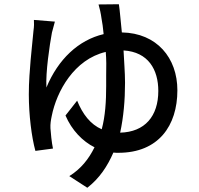

<svg xmlns="http://www.w3.org/2000/svg" viewBox="-20 -818 940 906"><path d="M515 -98C523 -97 531 -97 539 -97C728 -97 817 -225 817 -392C817 -545 720 -662 555 -665C549 -720 546 -766 541 -798L445 -797C450 -781 456 -754 459 -731C463 -712 466 -687 469 -657C350 -629 254 -538 199 -405C195 -478 214 -604 225 -664C229 -680 234 -699 239 -716L140 -724C141 -710 141 -693 138 -673C135 -633 125 -555 120 -474L119 -462C117 -432 116 -401 116 -372C116 -276 129 -172 147 -106L230 -117C224 -144 219 -194 218 -213C217 -233 220 -251 224 -270C247 -387 330 -538 479 -573C482 -539 482 -501 481 -462V-452C481 -449 481 -446 481 -442V-432C481 -430 481 -429 481 -427C481 -425 481 -424 481 -422V-412C481 -341 477 -271 460 -208C407 -231 370 -279 344 -343L289 -273C319 -203 370 -151 426 -123C399 -68 362 -21 307 13L392 68C450 23 487 -34 515 -98ZM570 -427C570 -479 565 -531 563 -580C680 -573 727 -489 727 -389C727 -270 664 -195 547 -192C563 -266 570 -345 570 -427Z"/></svg>

Font: Glow Sans SC Condensed Medium
Style: Regular
Weight: 600
Width: 3
Designer: Ryoko NISHIZUKA (kana, bopomofo & ideographs); Paul D. Hunt (Latin, Greek & Cyrillic); Sandoll Communications, Soo-young
Version: Version 0.93